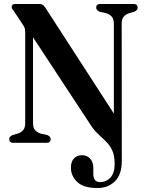

<svg xmlns="http://www.w3.org/2000/svg" viewBox="-20 -720 724 968"><path d="M434 -94.5 146.5 -532V-99Q146.5 -76 157 -64Q167.5 -52 185 -46.5L219 -39Q235.5 -31.5 235.5 -18.5Q235.5 0 214.5 0H47.5Q26.5 0 26.5 -18.5Q26.5 -31.5 43 -39L69 -46.5Q86.5 -52 96.8 -64Q107 -76 107 -99V-558Q107 -573 103.5 -581.2Q100 -589.5 92 -600.5L52 -661Q46.5 -668.5 42.8 -673.5Q39 -678.5 39 -685Q39 -700 57 -700H177.5Q187 -700 193.5 -696.8Q200 -693.5 208.5 -681.5L554 -147.5V-601Q554 -624 543.5 -636Q533 -648 515 -653.5L481.5 -661Q465 -668.5 465 -681.5Q465 -700 485.5 -700H653Q674 -700 674 -681.5Q674 -668.5 657.5 -661L631.5 -653.5Q614 -648 603.8 -636Q593.5 -624 593.5 -601L594 92.5Q594 159.5 559.8 193.8Q525.5 228 471 228Q401.5 228 369.5 197.5Q337.5 167 337.5 126Q337.5 94.5 353 78.5Q368.5 62.5 394 62.5Q419 62.5 434.8 80Q450.5 97.5 450.5 126V156.5Q450.5 198 484.5 198Q516.5 198 537.2 174.8Q558 151.5 558 107Q558 64.5 545.8 38.2Q533.5 12 514.2 -6.8Q495 -25.5 473.8 -45.2Q452.5 -65 434 -94.5Z"/></svg>

Font: Fraunces 144pt S050 SemiBold
Style: Regular
Weight: 600
Version: Version 1.000; ttfautohint (v1.8.3)